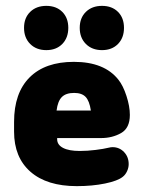

<svg xmlns="http://www.w3.org/2000/svg" viewBox="-20 -624 489 655"><path d="M175 -153H325Q363 -153 393 -170Q423 -187 423 -232Q423 -261 411.5 -296.5Q400 -332 384 -352Q336 -413 232 -413Q134 -413 81 -360Q28 -307 28 -208V-175Q28 -87 84 -38Q140 11 242 11Q295 11 338.5 2Q382 -7 399 -21Q408 -28 413.5 -40Q419 -52 419 -64Q419 -89 403 -105.5Q387 -122 364 -122Q358 -122 350 -120Q334 -116 306 -112.5Q278 -109 252 -109Q215 -109 195 -119.5Q175 -130 175 -149ZM290 -247H173Q177 -279 191 -293Q205 -307 233 -307Q259 -307 272 -293.5Q285 -280 290 -247ZM138 -604Q104 -604 83 -583.5Q62 -563 62 -529Q62 -495 83 -474Q104 -453 138 -453Q172 -453 192.5 -474Q213 -495 213 -529Q213 -563 192.5 -583.5Q172 -604 138 -604ZM328 -604Q294 -604 273 -583.5Q252 -563 252 -529Q252 -495 273 -474Q294 -453 328 -453Q362 -453 382.5 -474Q403 -495 403 -529Q403 -563 382.5 -583.5Q362 -604 328 -604Z"/></svg>

Font: Beiruti Black
Style: Regular
Weight: 900
Designer: Arlette Boutros
Foundry: Boutros
Version: Version 1.41